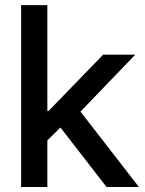

<svg xmlns="http://www.w3.org/2000/svg" viewBox="-20 -748 579 768"><path d="M161.1 -178.2V-304.2H174.3L392.6 -529.3H521L274.9 -273.4H257.8ZM64.5 0V-727.5H169.4V0ZM406.2 0 212.4 -250 284.7 -323.7 535.6 0Z"/></svg>

Font: Inter 24pt Medium
Style: Regular
Weight: 500
Designer: Rasmus Andersson
Foundry: rsms
Version: Version 4.001;git-66647c0bb